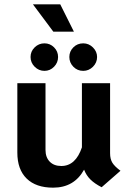

<svg xmlns="http://www.w3.org/2000/svg" viewBox="-20 -854 601 886"><path d="M536 -66 449 10Q416 -7 397 -26Q378 -45 368 -71Q322 12 225 12Q146 12 103 -30Q60 -72 60 -150V-470H190V-162Q190 -128 209.5 -108Q229 -88 263 -88Q329 -88 358 -174V-470H488V-147Q488 -120 498.5 -103Q509 -86 536 -66ZM132 -834H258L321 -708H226ZM121 -591Q121 -617 140 -635.5Q159 -654 185 -654Q211 -654 229.5 -635.5Q248 -617 248 -591Q248 -565 229.5 -546Q211 -527 185 -527Q159 -527 140 -546Q121 -565 121 -591ZM300 -591Q300 -617 318.5 -635.5Q337 -654 364 -654Q390 -654 409 -635Q428 -616 428 -591Q428 -565 409 -546Q390 -527 364 -527Q337 -527 318.5 -546Q300 -565 300 -591Z"/></svg>

Font: KoHo
Style: Bold
Weight: 700
Designer: Cadson Demak & Katatrad Team
Foundry: Cadson Demak Co.,Ltd.
Version: Version 1.000; ttfautohint (v1.6)